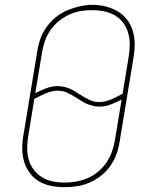

<svg xmlns="http://www.w3.org/2000/svg" viewBox="-20 -766 640 794"><path d="M246 8Q218 8 190.5 2.5Q163 -3 140.5 -16.5Q118 -30 102.5 -51.5Q87 -73 79.5 -98.5Q72 -124 72 -152Q72 -180 77 -208L134 -553Q138 -580 147 -605.5Q156 -631 172.5 -654Q189 -677 211 -695Q233 -713 258.5 -723.5Q284 -734 310.5 -740Q337 -746 363 -746Q391 -746 418 -739Q445 -732 467.5 -718.5Q490 -705 506 -684Q522 -663 529.5 -637Q537 -611 537 -583Q537 -555 532 -527L475 -182Q471 -155 462 -129.5Q453 -104 437 -81Q421 -58 398.5 -40Q376 -22 350.5 -11Q325 0 298.5 4Q272 8 246 8ZM391 -344Q403 -344 415.5 -347Q428 -350 440 -355Q452 -360 463.5 -366Q475 -372 487 -378L512 -530Q516 -555 516.5 -580Q517 -605 510.5 -628.5Q504 -652 490 -671Q476 -690 455.5 -702Q435 -714 410.5 -719Q386 -724 361 -724Q336 -724 312.5 -720Q289 -716 266 -705.5Q243 -695 223 -678.5Q203 -662 188.5 -641Q174 -620 166 -597Q158 -574 154 -550L126 -381Q148 -392 171.5 -401Q195 -410 218 -410Q231 -410 244 -407Q257 -404 268 -399.5Q279 -395 289.5 -388.5Q300 -382 310 -375Q310 -375 310.5 -375Q311 -375 311 -375Q311 -375 311 -375Q311 -375 311 -375Q311 -375 311 -375Q311 -375 311 -375Q329 -363 348.5 -353.5Q368 -344 391 -344ZM246 -11Q270 -11 294 -15Q318 -19 341.5 -29Q365 -39 385 -55.5Q405 -72 419.5 -93Q434 -114 442.5 -137.5Q451 -161 455 -185L483 -354Q461 -343 438 -334Q415 -325 391 -325Q378 -325 365.5 -328Q353 -331 341.5 -335.5Q330 -340 319.5 -346.5Q309 -353 299 -360Q299 -360 299 -360Q299 -360 299 -360Q299 -360 299 -360Q299 -360 299 -360Q299 -360 299 -360Q299 -360 299 -360H298Q280 -372 260.5 -381.5Q241 -391 218 -391Q206 -391 193.5 -388Q181 -385 169 -380Q157 -375 145.5 -369Q134 -363 122 -357L97 -205Q93 -180 92.5 -155Q92 -130 98.5 -107Q105 -84 119 -65Q133 -46 153 -33.5Q173 -21 197 -16Q221 -11 246 -11Z"/></svg>

Font: Iosevka Curly Slab ThEx
Style: Italic
Weight: 100
Width: 7
Italic angle: -9°
Monospace: yes
Designer: Belleve Invis
Foundry: Belleve Invis
Version: Version 11.1.0; ttfautohint (v1.8.3)